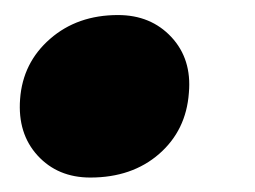

<svg xmlns="http://www.w3.org/2000/svg" viewBox="-20 -230 344 259"><path d="M101.8 9.5Q57.9 9.5 30.7 -20.2Q3.6 -49.9 7.1 -96.3Q10.7 -145.5 47.6 -177.6Q84.4 -209.7 139.2 -209.7Q183.5 -209.7 211.2 -180Q238.8 -150.3 234.8 -104.9Q231.2 -54.2 194.6 -22.3Q158 9.5 101.8 9.5Z"/></svg>

Font: REM Medium
Style: Italic
Weight: 500
Italic angle: -11°
Designer: Octavio Pardo
Foundry: Ashler Design
Version: Version 1.005;gftools[0.9.28]